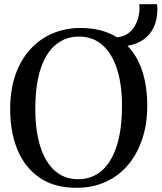

<svg xmlns="http://www.w3.org/2000/svg" viewBox="-20 -885 771 916"><path d="M349 11Q242 12 170.8 -36Q99.5 -84 64 -169Q28.5 -254 28.5 -364.5Q28.5 -454.5 53 -526Q77.5 -597.5 122.8 -648Q168 -698.5 229.5 -725Q291 -751.5 364.5 -751.5Q416.5 -751.5 460 -740Q503.5 -728.5 538.5 -707Q570 -710 590.8 -725.2Q611.5 -740.5 623.5 -761.8Q635.5 -783 640.5 -805Q645.5 -827 645.5 -843Q645.5 -851.5 645.2 -856.5Q645 -861.5 643.5 -865H729Q730 -859.5 730.5 -854Q731 -848.5 731 -843Q731 -794 714.2 -756.8Q697.5 -719.5 665.5 -696.8Q633.5 -674 588 -666.5Q635.5 -618 659 -545.2Q682.5 -472.5 682.5 -381Q682.5 -292 658 -219.8Q633.5 -147.5 589 -96Q544.5 -44.5 483.5 -17Q422.5 10.5 349 11ZM354 -30Q417 -30 463.8 -69.2Q510.5 -108.5 536.2 -186.8Q562 -265 562 -381Q562 -481 538.5 -555Q515 -629 469.2 -669.8Q423.5 -710.5 356.5 -710.5Q293.5 -710.5 246.8 -672.5Q200 -634.5 174.2 -557.8Q148.5 -481 148.5 -365Q148.5 -262 172 -186.8Q195.5 -111.5 241.2 -70.8Q287 -30 354 -30Z"/></svg>

Font: Merriweather 72pt
Style: Regular
Weight: 400
Version: Version 2.100